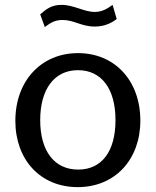

<svg xmlns="http://www.w3.org/2000/svg" viewBox="-20 -758 639 788"><path d="M299 10C452 10 556 -103 556 -263C556 -425 453 -540 300 -540C150 -540 43 -427 43 -262C43 -102 146 10 299 10ZM301 -62C203 -62 145 -138 145 -265C145 -392 203 -470 300 -470C397 -470 454 -393 454 -265C454 -137 398 -62 301 -62ZM459 -680 442 -738C421 -723 400 -709 369 -709C324 -709 284 -738 232 -738C191 -738 169 -720 145 -699L164 -647C185 -662 202 -676 237 -676C284 -676 314 -649 369 -649C412 -649 441 -666 459 -680Z"/></svg>

Font: Bisquit Text
Style: Regular
Weight: 400
Version: Version 1.004;Glyphs 3.2.3 (3260)